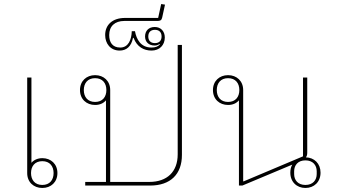

<svg xmlns="http://www.w3.org/2000/svg" viewBox="-20 -921 1681 953"><path d="M190 12C233 12 265 -17 265 -62C265 -107 233 -136 190 -136C167 -136 148 -127 136 -113V-536H115V-62C115 -17 147 12 190 12ZM190 -3C153 -3 134 -28 134 -62C134 -96 153 -121 190 -121C227 -121 246 -96 246 -62C246 -28 227 -3 190 -3Z M403 -18V0H725C826 0 883 -56 883 -152V-698H862V-155C862 -69 810 -18 721 -18H527V-474C527 -519 495 -548 452 -548C409 -548 377 -519 377 -474C377 -429 409 -400 452 -400C475 -400 493 -408 506 -423V-18ZM452 -415C415 -415 396 -440 396 -474C396 -508 415 -533 452 -533C489 -533 508 -508 508 -474C508 -440 489 -415 452 -415Z M574 -670C607 -670 632 -690 640 -733H643C660 -688 694 -670 732 -670C772 -670 798 -697 798 -735C798 -766 778 -787 748 -787C718 -787 700 -768 700 -740C700 -713 718 -695 748 -695C758 -695 765 -698 772 -703L774 -701C765 -690 751 -685 732 -685C678 -685 657 -727 650 -766H634C633 -724 617 -685 577 -685C538 -685 522 -711 522 -747C522 -791 550 -817 597 -817H761C775 -817 782 -820 785 -834L799 -898L780 -901L765 -832H601C536 -832 502 -796 502 -747C502 -705 528 -670 574 -670ZM749 -707C728 -707 716 -719 716 -740C716 -761 728 -773 749 -773C770 -773 782 -761 782 -740C782 -719 770 -707 749 -707Z M1496 12C1539 12 1571 -18 1571 -64C1571 -109 1540 -139 1498 -140C1503 -145 1505 -153 1505 -163V-536H1484V-145L1190 -21H1187V-474C1187 -519 1155 -548 1112 -548C1069 -548 1037 -519 1037 -474C1037 -429 1069 -400 1112 -400C1135 -400 1153 -408 1166 -423V0H1183L1431 -104C1424 -93 1421 -79 1421 -64C1421 -18 1453 12 1496 12ZM1496 -3C1459 -3 1440 -27 1440 -57V-71C1440 -101 1459 -125 1496 -125C1533 -125 1552 -101 1552 -71V-57C1552 -27 1533 -3 1496 -3ZM1112 -415C1075 -415 1056 -440 1056 -474C1056 -508 1075 -533 1112 -533C1149 -533 1168 -508 1168 -474C1168 -440 1149 -415 1112 -415Z"/></svg>

Font: IBM Plex Sans Thai Looped Thin
Style: Regular
Weight: 100
Designer: Mike Abbink, Paul van der Laan, Pieter van Rosmalen, Ben Mitchell, Mark Frömberg
Foundry: Bold Monday
Version: Version 1.1